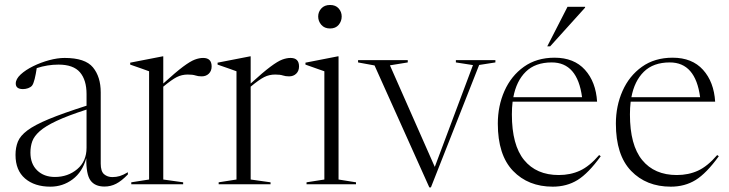

<svg xmlns="http://www.w3.org/2000/svg" viewBox="-20 -760 3008 792"><path d="M411 9.5Q371.5 9.5 353.2 -15.8Q335 -41 336 -108Q320 -50.5 279.5 -20.2Q239 10 188 10Q122.5 10 83.2 -23.8Q44 -57.5 44 -121Q44 -151.5 53.8 -175.8Q63.5 -200 93.2 -222.2Q123 -244.5 181.5 -268.8Q240 -293 337 -324V-372Q337 -430 309.8 -461.8Q282.5 -493.5 221.5 -493.5Q175.5 -493.5 131.5 -479Q128 -454.5 123 -434.2Q118 -414 112 -406.5Q106.5 -400 96 -396.2Q85.5 -392.5 75 -392.5Q45 -392.5 45 -415.5Q45 -434 65.2 -452.8Q85.5 -471.5 117 -487Q148.5 -502.5 183 -511.8Q217.5 -521 246.5 -521Q331.5 -521 363.5 -482Q395.5 -443 395.5 -379V-85Q395.5 -53 409.5 -41.2Q423.5 -29.5 443.5 -29.5Q460 -29.5 474 -33.8Q488 -38 507.5 -49.5V-40.5Q481.5 -13.5 459 -2Q436.5 9.5 411 9.5ZM105.5 -130.5Q105.5 -84 133.5 -57Q161.5 -30 206.5 -30Q260 -30 298.5 -62.2Q337 -94.5 337 -150.5V-308Q259.5 -283 213.2 -261.2Q167 -239.5 143.8 -218.8Q120.5 -198 113 -176.8Q105.5 -155.5 105.5 -130.5Z M818 -521Q853 -521 853 -486Q853 -467.5 841.5 -456.2Q830 -445 812 -445Q797 -445 786 -448.8Q775 -452.5 754.5 -452.5Q730 -452.5 709.2 -442Q688.5 -431.5 653.5 -402.5V-19.5L735.5 -8V0H521.5V-8L595 -19.5V-466Q585.5 -470 565 -476.8Q544.5 -483.5 517 -493.5V-501.5L650.5 -527.5H653.5V-415.5Q705 -462.5 735.2 -485Q765.5 -507.5 783.8 -514.2Q802 -521 818 -521Z M1178.5 -521Q1213.5 -521 1213.5 -486Q1213.5 -467.5 1202 -456.2Q1190.5 -445 1172.5 -445Q1157.5 -445 1146.5 -448.8Q1135.5 -452.5 1115 -452.5Q1090.5 -452.5 1069.8 -442Q1049 -431.5 1014 -402.5V-19.5L1096 -8V0H882V-8L955.5 -19.5V-466Q946 -470 925.5 -476.8Q905 -483.5 877.5 -493.5V-501.5L1011 -527.5H1014V-415.5Q1065.5 -462.5 1095.8 -485Q1126 -507.5 1144.2 -514.2Q1162.5 -521 1178.5 -521Z M1341.5 -642.5Q1318.5 -642.5 1305.5 -657.5Q1292.5 -672.5 1292.5 -692Q1292.5 -711 1305.5 -725.2Q1318.5 -739.5 1341.5 -739.5Q1364.5 -739.5 1377 -725.2Q1389.5 -711 1389.5 -692Q1389.5 -672.5 1377 -657.5Q1364.5 -642.5 1341.5 -642.5ZM1376.5 -527.5V-19.5L1448.5 -8V0H1244.5V-8L1318 -19.5V-466Q1309.5 -469 1286 -477.2Q1262.5 -485.5 1240 -493.5V-501.5L1373 -527.5Z M1956.5 -492 1757.5 13H1751L1525 -490L1457 -502.5V-512H1662V-502.5L1588.5 -490.5L1773.5 -71.5L1931 -491.5L1860.5 -502.5V-512H2023.5V-502.5Z M2267.5 -522Q2348 -522 2393 -472Q2438 -422 2443 -340.5H2094.5Q2091.5 -316 2091.5 -288Q2091.5 -161.5 2142 -99.8Q2192.5 -38 2285 -38Q2333 -38 2372.2 -56Q2411.5 -74 2451.5 -120.5L2458 -115.5Q2407 -45 2362.5 -17.5Q2318 10 2260 10Q2159 10 2096.2 -55.2Q2033.5 -120.5 2033.5 -250Q2033.5 -323 2061 -385Q2088.5 -447 2141 -484.5Q2193.5 -522 2267.5 -522ZM2256 -502.5Q2188 -502.5 2149 -464.2Q2110 -426 2097.5 -359H2381Q2362 -502.5 2256 -502.5ZM2237.5 -569 2321 -732H2393.5V-728.5L2249.5 -569Z M2754.5 -522Q2835 -522 2880 -472Q2925 -422 2930 -340.5H2581.5Q2578.5 -316 2578.5 -288Q2578.5 -161.5 2629 -99.8Q2679.5 -38 2772 -38Q2820 -38 2859.2 -56Q2898.5 -74 2938.5 -120.5L2945 -115.5Q2894 -45 2849.5 -17.5Q2805 10 2747 10Q2646 10 2583.2 -55.2Q2520.5 -120.5 2520.5 -250Q2520.5 -323 2548 -385Q2575.5 -447 2628 -484.5Q2680.5 -522 2754.5 -522ZM2743 -502.5Q2675 -502.5 2636 -464.2Q2597 -426 2584.5 -359H2868Q2849 -502.5 2743 -502.5Z"/></svg>

Font: Newsreader 72pt Light
Style: Regular
Weight: 300
Designer: Hugues Gentile
Foundry: Production Type
Version: Version 1.003; ttfautohint (v1.8.3)